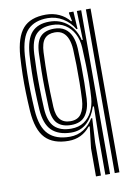

<svg xmlns="http://www.w3.org/2000/svg" viewBox="-90 -667 649 924"><g transform="rotate(-10 234.5 -204.5)"><path d="M302.7 200V63L314.9 -42.5H309.5Q289.4 -17.1 262.6 -4.2Q235.8 8.7 203.4 8.7Q128.7 8.7 90 -31.5Q51.3 -71.8 44.7 -164.9Q41.8 -211.8 40.5 -255.6Q39.2 -299.5 40.1 -343.1Q41 -386.8 44 -432.6Q51 -525 87.4 -566.8Q123.8 -608.7 199.7 -608.7Q234.9 -608.7 264.8 -595Q294.7 -581.2 314.3 -556.4H319L311.5 -593.1V-600H333.5L338.5 -514.4H333.2Q313.1 -549.4 279 -570Q244.9 -590.6 204.8 -590.6Q142.2 -590.6 107.7 -555.6Q73.2 -520.7 66.7 -432.9Q63.9 -388.7 63.1 -346.1Q62.3 -303.4 63.3 -259Q64.4 -214.7 67.4 -164.7Q73.1 -81.1 109.2 -45.5Q145.2 -9.8 212.2 -9.8Q250.9 -9.8 280.5 -29Q310.2 -48.2 328.2 -79.3H333.6L327 38.9V200ZM348.5 200V14.7L351.4 -133.7H346.1Q331.4 -87.2 300 -57.3Q268.5 -27.5 221.1 -28.4Q159.9 -29.8 127.5 -61.5Q95.1 -93.2 90.2 -164.4Q87.2 -214.2 86.1 -259.4Q84.9 -304.7 85.8 -347.3Q86.6 -390 89.4 -432.2Q95.2 -508.4 124.6 -540.4Q154 -572.5 210.4 -572.5Q263.2 -572.5 300.3 -541Q337.5 -509.5 349.2 -458.2L354.4 -458.3L350.2 -600H371.5V200ZM225.8 -47Q262.9 -47 288.6 -64.2Q314.2 -81.4 328.6 -110.6Q342.9 -139.8 345.7 -175.5Q348.4 -210.4 348.9 -252.1Q349.4 -293.9 348.3 -337.6Q347.3 -381.4 345 -421.9Q342.9 -460.6 327.1 -490.4Q311.2 -520.3 284.3 -537.3Q257.3 -554.4 221.4 -554.4Q168.1 -554.4 141.9 -526.1Q115.7 -497.8 112.4 -432.4Q110.6 -392.4 109.7 -352.1Q108.9 -311.8 109.7 -266.4Q110.4 -221.1 113.1 -165.3Q116.5 -101.5 144.7 -74.2Q172.8 -47 225.8 -47ZM228.6 -64.4Q185.3 -64.4 161.7 -87.5Q138.2 -110.7 135.9 -165.4Q133.9 -217.2 133 -260.7Q132.1 -304.2 132.7 -345.6Q133.3 -387 135.1 -432.1Q137.7 -488 160.3 -511.6Q182.9 -535.3 227.3 -535.3Q258.9 -535.3 279.6 -521.2Q300.2 -507.2 311 -481.8Q321.7 -456.3 323.3 -421.9Q325.2 -382.2 325.8 -339Q326.4 -295.8 325.9 -253.8Q325.3 -211.9 323.5 -175.6Q320.9 -124.7 298.7 -94.5Q276.5 -64.4 228.6 -64.4ZM228.7 -82.9Q265.1 -82.9 281.7 -108Q298.2 -133.1 300.6 -175.2Q302.7 -214.9 303.3 -258.5Q303.9 -302 303.2 -344.3Q302.4 -386.5 300.6 -421.7Q299 -450.2 290.9 -471.6Q282.8 -493.1 267.3 -505.1Q251.7 -517.1 227.5 -517.1Q194.6 -517.1 177.4 -497.5Q160.2 -477.9 158 -432.4Q155.1 -365.2 155.1 -303.3Q155.2 -241.4 158.8 -164.7Q161 -122 178.8 -102.4Q196.5 -82.9 228.7 -82.9ZM394.4 200V-600H417.3V200Z"/></g></svg>

Font: Big Shoulders Inline Text Thin
Style: Regular
Weight: 100
Designer: Patric King
Foundry: XO Type Co
Version: Version 2.002